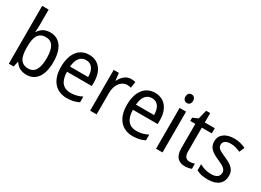

<svg xmlns="http://www.w3.org/2000/svg" viewBox="-24 -1534 2975 2185"><g transform="rotate(30 1464.0 -441.0)"><path d="M163 -629V-826H78V-66H142L157 -134H163C193 -87 241 -56 313 -56C433 -56 509 -152 509 -334C509 -517 433 -611 312 -611C240 -611 193 -580 163 -531H159C160 -556 163 -593 163 -629ZM295 -539C381 -539 421 -471 421 -335C421 -198 380 -128 297 -128C197 -128 163 -197 163 -329V-339C163 -467 194 -539 295 -539Z M823 -612C691 -612 610 -509 610 -330C610 -160 696 -56 843 -56C906 -56 951 -67 1000 -91V-166C950 -141 906 -129 849 -129C752 -129 699 -193 697 -318H1023V-372C1023 -513 950 -612 823 -612ZM822 -542C901 -542 936 -475 936 -386H698C706 -487 749 -542 822 -542Z M1372 -612C1308 -612 1260 -567 1230 -507H1226L1215 -602H1147V-66H1232V-350C1232 -457 1293 -531 1366 -531C1383 -531 1403 -528 1418 -524L1429 -606C1412 -610 1391 -612 1372 -612Z M1689 -612C1557 -612 1476 -509 1476 -330C1476 -160 1562 -56 1709 -56C1772 -56 1817 -67 1866 -91V-166C1816 -141 1772 -129 1715 -129C1618 -129 1565 -193 1563 -318H1889V-372C1889 -513 1816 -612 1689 -612ZM1688 -542C1767 -542 1802 -475 1802 -386H1564C1572 -487 1615 -542 1688 -542Z M2057 -804C2027 -804 2006 -786 2006 -747C2006 -710 2027 -691 2057 -691C2085 -691 2106 -710 2106 -747C2106 -785 2085 -804 2057 -804ZM2098 -602H2013V-66H2098Z M2415 -128C2370 -128 2344 -158 2344 -219V-534H2475V-602H2344V-725H2291L2261 -607L2192 -577V-534H2259V-214C2259 -96 2317 -56 2396 -56C2427 -56 2461 -63 2481 -72V-139C2464 -133 2438 -128 2415 -128Z M2887 -213C2887 -297 2834 -334 2745 -373C2656 -412 2626 -430 2626 -475C2626 -515 2661 -541 2723 -541C2768 -541 2811 -528 2850 -509L2880 -577C2835 -599 2785 -612 2727 -612C2618 -612 2544 -560 2544 -471C2544 -385 2600 -350 2691 -309C2779 -271 2804 -247 2804 -206C2804 -158 2770 -128 2696 -128C2640 -128 2582 -148 2545 -170V-89C2582 -68 2630 -56 2696 -56C2814 -56 2887 -110 2887 -213Z"/></g></svg>

Font: Noto Sans Malayalam UI SemiCondensed
Style: Regular
Weight: 400
Width: 4
Designer: Jelle Bosma - Monotype Design Team
Foundry: Monotype Imaging Inc.
Version: Version 2.104